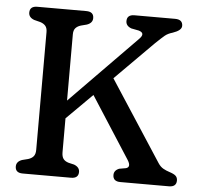

<svg xmlns="http://www.w3.org/2000/svg" viewBox="-51 -752 822 803"><g transform="rotate(5 360.0 -350.0)"><path d="M231.5 -103.5Q231.5 -85 238.5 -75.5Q245.5 -66 260.5 -61.5L284 -56Q307.5 -47 307.5 -27Q307.5 0 276 0H73.5Q42 0 42 -27Q42 -47.5 65.5 -56L91 -62.5Q105.5 -67 113.2 -76.2Q121 -85.5 121 -103.5V-598Q121 -615 113.2 -624Q105.5 -633 91 -637.5L65.5 -644Q42 -652.5 42 -673Q42 -700 73.5 -700H279Q310.5 -700 310.5 -673Q310.5 -652.5 286.5 -644L261.5 -637.5Q247 -633 239.2 -624Q231.5 -615 231.5 -598V-320L509.5 -603.5Q535 -629 504.5 -638L473.5 -644Q450 -652.5 450 -673Q450 -700 481.5 -700H652Q684 -700 684 -673Q684 -654 647 -641.5Q627.5 -636 615 -625.8Q602.5 -615.5 576.5 -590.5L416.5 -430L636 -92.5Q645.5 -78 658 -71Q670.5 -64 683.5 -60Q704 -53.5 711.2 -46.2Q718.5 -39 718.5 -27Q718.5 0 687 0H483.5Q452 0 452 -27Q452 -46.5 473.5 -55L502 -60Q523.5 -66.5 505.5 -95L339.5 -353L231.5 -245.5Z"/></g></svg>

Font: Fraunces 72pt SuperSoft
Style: Regular
Weight: 400
Version: Version 1.000;[b76b70a41]